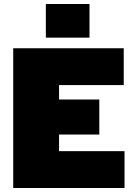

<svg xmlns="http://www.w3.org/2000/svg" viewBox="-20 -939 690 959"><path d="M46 0V-698H598V-514H275V-442H476V-267H275V-184H602V0ZM209 -751V-919H427V-751Z"/></svg>

Font: Azeret Mono Thin Black
Style: Regular
Weight: 900
Version: Version 1.002